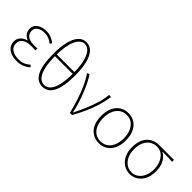

<svg xmlns="http://www.w3.org/2000/svg" viewBox="69 -1650 2505 2505"><g transform="rotate(45 1321.5 -397.0)"><path d="M263 13Q200 13 154 -6.5Q108 -26 83.5 -61Q59 -96 59 -141Q59 -181 75.5 -208.5Q92 -236 118.5 -253Q145 -270 174 -277V-282Q133 -299 110.5 -331.5Q88 -364 88 -405Q88 -450 112.5 -480Q137 -510 178 -525Q219 -540 269 -540Q317 -540 356.5 -523.5Q396 -507 430 -480L412 -452Q378 -478 343 -492.5Q308 -507 267 -507Q209 -507 167 -481.5Q125 -456 125 -403Q125 -357 161.5 -325.5Q198 -294 282 -294Q297 -294 309.5 -294.5Q322 -295 342 -296V-259Q319 -261 302 -261Q285 -261 266 -261Q183 -261 140 -230Q97 -199 97 -143Q97 -86 143 -53Q189 -20 267 -20Q316 -20 353 -34.5Q390 -49 432 -84L452 -56Q407 -19 364.5 -3Q322 13 263 13Z M739 13Q642 13 590 -84Q538 -181 538 -400Q538 -529 561.5 -620Q585 -711 630 -759Q675 -807 739 -807Q803 -807 848 -759Q893 -711 916.5 -620Q940 -529 940 -400Q940 -254 916.5 -163Q893 -72 848 -29.5Q803 13 739 13ZM739 -20Q787 -20 824 -58Q861 -96 881.5 -179.5Q902 -263 902 -400Q902 -492 890 -562Q878 -632 856.5 -679.5Q835 -727 805 -751Q775 -775 739 -775Q703 -775 673 -751Q643 -727 621 -679.5Q599 -632 587 -562Q575 -492 575 -400Q575 -263 596 -179.5Q617 -96 654 -58Q691 -20 739 -20ZM559 -386V-419H918V-386Z M1236 0Q1213 -96 1182.5 -190.5Q1152 -285 1113.5 -371Q1075 -457 1027 -526L1060 -540Q1092 -492 1122 -431Q1152 -370 1178 -303Q1204 -236 1225 -168Q1246 -100 1259 -37H1264Q1301 -111 1337 -194Q1373 -277 1399 -362.5Q1425 -448 1432 -527H1469Q1457 -436 1430 -349Q1403 -262 1364.5 -176Q1326 -90 1276 0Z M1780 13Q1715 13 1663 -19Q1611 -51 1581.5 -112.5Q1552 -174 1552 -262Q1552 -352 1581.5 -414Q1611 -476 1663 -508Q1715 -540 1780 -540Q1845 -540 1896.5 -508Q1948 -476 1977.5 -414Q2007 -352 2007 -262Q2007 -174 1977.5 -112.5Q1948 -51 1896.5 -19Q1845 13 1780 13ZM1780 -20Q1867 -20 1918 -86Q1969 -152 1969 -262Q1969 -335 1946 -390Q1923 -445 1880.5 -476Q1838 -507 1780 -507Q1722 -507 1679 -476Q1636 -445 1613 -390Q1590 -335 1590 -262Q1590 -152 1641 -86Q1692 -20 1780 -20Z M2350 13Q2291 13 2239.5 -18.5Q2188 -50 2156.5 -110.5Q2125 -171 2125 -257Q2125 -328 2143.5 -379Q2162 -430 2194 -462.5Q2226 -495 2267 -511Q2308 -527 2353 -527H2630V-492Q2584 -495 2540.5 -496.5Q2497 -498 2451 -498V-494Q2507 -463 2539 -403Q2571 -343 2571 -257Q2571 -171 2541 -110.5Q2511 -50 2460.5 -18.5Q2410 13 2350 13ZM2350 -20Q2403 -20 2444.5 -49.5Q2486 -79 2510 -132Q2534 -185 2534 -257Q2534 -319 2512.5 -373Q2491 -427 2450.5 -460.5Q2410 -494 2352 -494Q2300 -494 2257 -467.5Q2214 -441 2188.5 -388Q2163 -335 2163 -257Q2163 -185 2188 -132Q2213 -79 2255.5 -49.5Q2298 -20 2350 -20Z"/></g></svg>

Font: Shanggu Sans SC VF
Style: Regular
Weight: 250
Designer: GuiWonder
Version: Version 1.021